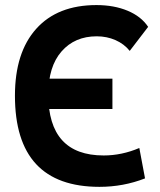

<svg xmlns="http://www.w3.org/2000/svg" viewBox="-20 -723 626 753"><path d="M370.1 9.8Q38.6 9.8 38.6 -347.7Q38.6 -517.1 122.1 -610.1Q205.6 -703.1 358.4 -703.1Q427.2 -703.1 480.5 -680.9Q533.7 -658.7 561 -617.7L488.8 -523.4Q466.8 -550.8 432.9 -565.7Q398.9 -580.6 359.4 -580.6Q273.1 -580.6 221.3 -521.2Q169.4 -461.9 169.4 -352.5Q169.4 -113.3 386.7 -113.3Q457.5 -113.3 526.4 -142.6L548.8 -23.4Q463.9 9.8 370.1 9.8ZM88.9 -295.4V-414.6H420.9V-295.4Z"/></svg>

Font: Cascadia Code PL
Style: Regular
Weight: 400
Monospace: yes
Designer: Aaron Bell
Foundry: Saja Typeworks
Version: Version 2102.003